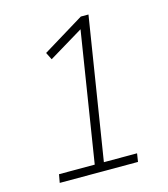

<svg xmlns="http://www.w3.org/2000/svg" viewBox="-106 -789 762 872"><g transform="rotate(-15 274.5 -352.5)"><path d="M67 0 74 -39H242L342 -670L366 -666L177 -552L160 -586L355 -705H391L285 -39H441L435 0Z"/></g></svg>

Font: Nunito Sans 10pt SemiCondensed ExtraLight
Style: Italic
Weight: 250
Width: 4
Italic angle: -9°
Designer: Vernon Adams
Foundry: Vernon Adams
Version: Version 3.101;gftools[0.9.27]